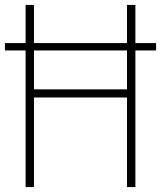

<svg xmlns="http://www.w3.org/2000/svg" viewBox="-22 -760 654 780"><path d="M82 0V-740H116V-397H494V-740H528V0H494V-364H116V0ZM-2 -555V-585H612V-555Z"/></svg>

Font: Encode Sans Condensed Thin
Style: Regular
Weight: 100
Width: 3
Designer: Multiple Designers
Foundry: Impallari Type
Version: Version 3.000; ttfautohint (v1.8.3) -l 8 -r 50 -G 200 -x 14 